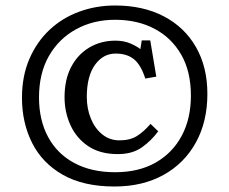

<svg xmlns="http://www.w3.org/2000/svg" viewBox="-20 -667 835 699"><path d="M397 12Q284 12 209 -30.5Q134 -73 97 -146.5Q60 -220 60 -311Q60 -390 87 -452.5Q114 -515 160.5 -558.5Q207 -602 268.5 -624.5Q330 -647 399 -647Q501 -647 576.5 -607.5Q652 -568 693.5 -495.5Q735 -423 735 -325Q735 -224 693 -148Q651 -72 575 -30Q499 12 397 12ZM399 -40Q485 -40 546.5 -75Q608 -110 641.5 -172.5Q675 -235 675 -319Q675 -407 639.5 -468.5Q604 -530 542 -562.5Q480 -595 399 -595Q320 -595 257 -560.5Q194 -526 158 -463Q122 -400 122 -312Q122 -230 155 -168.5Q188 -107 250.5 -73.5Q313 -40 399 -40ZM409 -106Q344 -106 301 -135Q258 -164 236.5 -211.5Q215 -259 215 -313Q215 -378 239.5 -424Q264 -470 306 -494.5Q348 -519 400 -519Q432 -519 456.5 -508Q481 -497 491 -488L496 -520H527L549 -388L509 -381Q493 -431 467.5 -451.5Q442 -472 401 -472Q355 -472 325.5 -430.5Q296 -389 296 -314Q296 -272 310.5 -236Q325 -200 352 -178Q379 -156 415 -156Q453 -156 478 -171.5Q503 -187 528 -216L556 -189Q531 -155 496.5 -130.5Q462 -106 409 -106Z"/></svg>

Font: Literata 12pt
Style: Regular
Weight: 400
Designer: Latin by Veronika Burian and Jose Scaglione. Greek by Irene Vlachou. Cyrillic by Vera Evstafieva.
Foundry: TypeTogether
Version: Version 3.002